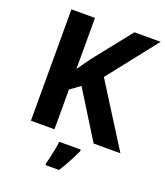

<svg xmlns="http://www.w3.org/2000/svg" viewBox="-166 -825 995 1157"><g transform="rotate(20 332.0 -246.5)"><path d="M664 0H492L305 -301L241 -255V0H90V-714H241V-387Q256 -408 271 -429Q286 -450 301 -471L494 -714H662L413 -398ZM432 71Q422 93 409.5 117.5Q397 142 382.5 168Q368 194 351 221H264V208Q270 188 275.5 162Q281 136 286.5 109Q292 82 294 61H432Z"/></g></svg>

Font: Noto Sans Thaana
Style: Regular
Weight: 400
Designer: Monotype Design Team
Foundry: Monotype Imaging Inc.
Version: Version 2.001